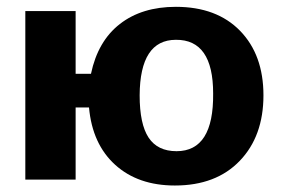

<svg xmlns="http://www.w3.org/2000/svg" viewBox="-20 -537 851 574"><path d="M246.1 -215.8H206.1V0H55.7V-503.9H206.1V-316.4H252Q272.5 -414.1 338.4 -465.3Q404.3 -516.6 505.9 -516.6Q627.9 -516.6 697.8 -444.8Q767.6 -373 767.6 -252Q767.6 -129.9 696.8 -56.2Q626 17.6 502.9 17.6Q392.6 17.6 324.2 -44.4Q255.9 -106.4 246.1 -215.8ZM617.2 -257.8Q617.2 -418.9 505.9 -418Q398.4 -418 397.5 -252Q397.5 -166 424.3 -125.5Q451.2 -85 507.8 -85Q619.1 -85 617.2 -257.8Z"/></svg>

Font: FreeUniversal
Style: Bold
Weight: 700
Version: Version 1.001 March 22, 2017